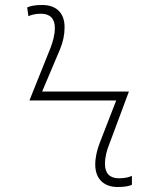

<svg xmlns="http://www.w3.org/2000/svg" viewBox="-20 -742 640 770"><path d="M452 8C481 8 499 4 509 -1V-37C500 -32 482 -27 457 -27C421 -27 401 -46 401 -84C401 -112 408 -139 418 -163L497 -375H149L221 -545C233 -574 239 -603 239 -633C239 -690 206 -722 149 -722C120 -722 101 -718 89 -712L94 -677C104 -682 122 -687 144 -687C180 -687 200 -668 200 -630C200 -602 192 -575 183 -551L98 -339H446L380 -169C369 -140 362 -111 362 -82C362 -24 397 8 452 8Z"/></svg>

Font: Noto Sans Mono ExtraLight
Style: Regular
Weight: 200
Designer: Monotype Design Team
Foundry: Monotype Imaging Inc.
Version: Version 2.014